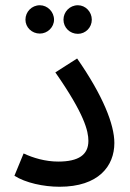

<svg xmlns="http://www.w3.org/2000/svg" viewBox="-20 -707 497 732"><path d="M132 -579C161 -579 186 -603 186 -632C186 -662 161 -687 132 -687C101 -687 77 -662 77 -632C77 -603 101 -579 132 -579ZM277 -578C306 -578 330 -602 330 -632C330 -662 306 -687 277 -687C246 -687 222 -662 222 -632C222 -602 246 -578 277 -578ZM35 -37C77 -10 146 5 207 5C356 5 416 -74 416 -162C416 -232 373 -342 274 -484L191 -431C302 -272 317 -207 317 -170C317 -117 280 -91 202 -91C153 -91 106 -105 70 -122Z"/></svg>

Font: Noto Sans Arabic UI SmCn Md
Style: Regular
Weight: 500
Width: 4
Designer: Monotype Design Team, Nadine Chahine and Nizar Qandah
Foundry: Monotype Imaging Inc.
Version: Version 2.010